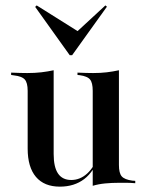

<svg xmlns="http://www.w3.org/2000/svg" viewBox="-20 -688 550 721"><path d="M181.5 -415.3V-207.3H83.9V-346.8Q83.9 -377.4 73 -389.5Q62.1 -401.6 33.1 -404.8L21.8 -406.5V-415.3Q41.9 -414.5 55.2 -414.1Q68.5 -413.7 82.3 -413.7Q110.5 -413.7 135.1 -416.5Q159.7 -419.4 181.5 -424.2ZM181.5 -207.3V-109.7Q181.5 -60.5 198 -36.3Q214.5 -12.1 247.6 -12.1Q280.6 -12.1 307.3 -36.3Q333.9 -60.5 351.6 -108.9L354 -104.8Q333.9 -44.4 296.4 -15.7Q258.9 12.9 204.8 12.9Q146 12.9 114.9 -23.8Q83.9 -60.5 83.9 -129.8V-207.3ZM328.2 0V-207.3H426.6V-68.5Q426.6 -37.9 437.1 -25.8Q447.6 -13.7 476.6 -9.7L487.9 -8.9V0Q468.5 -1.6 454.8 -1.6Q441.1 -1.6 428.2 -1.6Q400 -1.6 375 0.8Q350 3.2 328.2 9.7ZM426.6 -415.3V-207.3H328.2V-346.8Q328.2 -377.4 318.1 -389.5Q308.1 -401.6 279.8 -405.6L271 -406.5V-415.3Q291.1 -414.5 304 -414.1Q316.9 -413.7 329.8 -413.7Q357.3 -413.7 381 -416.5Q404.8 -419.4 426.6 -424.2ZM375.8 -667.7 381.5 -662.9 250.8 -480.6H241.9L112.1 -662.1L117.7 -667.7L287.1 -561.3L258.9 -559.7Z"/></svg>

Font: Playfair 144pt SemiCondensed SemiBold
Style: Regular
Weight: 600
Width: 4
Designer: Claus Eggers Sørensen
Foundry: Claus Eggers Sørensen
Version: Version 2.203